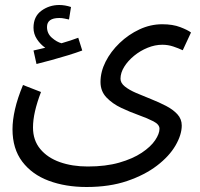

<svg xmlns="http://www.w3.org/2000/svg" viewBox="-20 -516 800 768"><path d="M30 1Q30 -35 40 -79Q50 -123 72 -176L144 -148Q128 -106 120 -71Q112 -36 112 -6Q112 45 141 80Q170 115 219.5 132.5Q269 150 331 150Q403 150 457 134.5Q511 119 547 95Q583 71 600.5 45Q618 19 618 -1Q618 -18 594 -30.5Q570 -43 535 -55.5Q500 -68 465 -84.5Q430 -101 406 -126Q382 -151 382 -188Q382 -229 402.5 -269.5Q423 -310 458.5 -344Q494 -378 538 -398.5Q582 -419 629 -419Q671 -419 701 -407.5Q731 -396 744 -386L711 -315Q694 -323 673 -330Q652 -337 629 -337Q600 -337 570.5 -325Q541 -313 516.5 -293Q492 -273 477 -249Q462 -225 462 -201Q462 -184 479.5 -170Q497 -156 525 -144Q553 -132 584.5 -119.5Q616 -107 644 -92.5Q672 -78 689.5 -59Q707 -40 707 -14Q707 23 682 66Q657 109 608 146.5Q559 184 488.5 208Q418 232 326 232Q242 232 175 207Q108 182 69 130.5Q30 79 30 1ZM126 -260 114 -314Q129 -317 140 -320Q151 -323 161 -325Q142 -338 128 -359Q114 -380 114 -405Q114 -450 145.5 -473Q177 -496 217 -496Q240 -496 264 -488L256 -438Q246 -440 237 -442Q228 -444 217 -444Q168 -444 168 -408Q168 -382 187.5 -365Q207 -348 226 -343Q264 -354 293 -365L309 -314Q285 -305 252.5 -295Q220 -285 187 -276Q154 -267 126 -260Z"/></svg>

Font: Go Noto Current
Style: Regular
Weight: 400
Designer: Monotype Design Team
Foundry: Monotype Imaging Inc.
Version: Version 2.007; ttfautohint (v1.8) -l 8 -r 50 -G 200 -x 14 -D